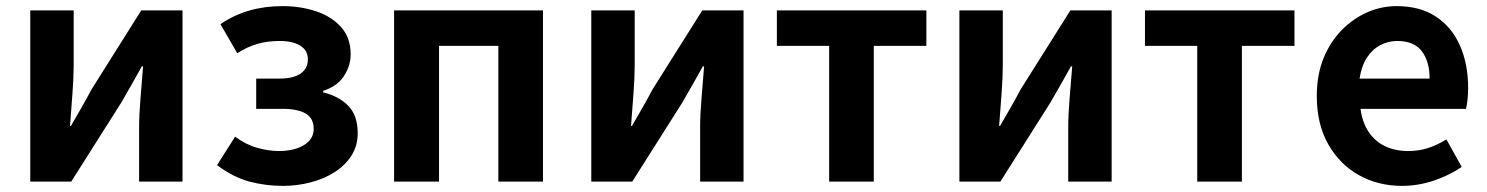

<svg xmlns="http://www.w3.org/2000/svg" viewBox="-20 -594 4864 628"><path d="M79 0V-560H221V-383Q221 -341 217 -288Q213 -235 209 -182H212Q227 -208 246.5 -242Q266 -276 279 -301L442 -560H577V0H435V-176Q435 -219 439.5 -272Q444 -325 448 -377H444Q430 -352 410.5 -317.5Q391 -283 377 -259L213 0Z M906 14Q849 14 796 0Q743 -14 690 -54L749 -147Q784 -121 821.5 -110.5Q859 -100 892 -100Q925 -100 950.5 -108.5Q976 -117 991 -133Q1006 -149 1006 -173Q1006 -207 980 -222.5Q954 -238 904 -238H818V-337H894Q940 -337 963.5 -353.5Q987 -370 987 -400Q987 -429 962.5 -444.5Q938 -460 895 -460Q855 -460 822 -450.5Q789 -441 756 -420L701 -515Q745 -545 795.5 -559.5Q846 -574 904 -574Q963 -574 1014 -557Q1065 -540 1096 -505Q1127 -470 1127 -416Q1127 -380 1105.5 -346Q1084 -312 1037 -297V-292Q1089 -279 1119.5 -247.5Q1150 -216 1150 -158Q1150 -117 1129.5 -85Q1109 -53 1074.5 -31Q1040 -9 996 2.5Q952 14 906 14Z M1269 0V-560H1756V0H1610V-444H1416V0Z M1914 0V-560H2056V-383Q2056 -341 2052 -288Q2048 -235 2044 -182H2047Q2062 -208 2081.5 -242Q2101 -276 2114 -301L2277 -560H2412V0H2270V-176Q2270 -219 2274.5 -272Q2279 -325 2283 -377H2279Q2265 -352 2245.5 -317.5Q2226 -283 2212 -259L2048 0Z M2692 0V-444H2521V-560H3010V-444H2838V0Z M3118 0V-560H3260V-383Q3260 -341 3256 -288Q3252 -235 3248 -182H3251Q3266 -208 3285.5 -242Q3305 -276 3318 -301L3481 -560H3616V0H3474V-176Q3474 -219 3478.5 -272Q3483 -325 3487 -377H3483Q3469 -352 3449.5 -317.5Q3430 -283 3416 -259L3252 0Z M3896 0V-444H3725V-560H4214V-444H4042V0Z M4566 14Q4488 14 4425 -21Q4362 -56 4324.5 -122Q4287 -188 4287 -280Q4287 -348 4308.5 -402Q4330 -456 4367.5 -494.5Q4405 -533 4451.5 -553.5Q4498 -574 4548 -574Q4625 -574 4677 -539.5Q4729 -505 4755.5 -444.5Q4782 -384 4782 -306Q4782 -286 4780 -267.5Q4778 -249 4775 -238H4430Q4436 -193 4457 -162Q4478 -131 4511 -115.5Q4544 -100 4586 -100Q4620 -100 4650 -109.5Q4680 -119 4711 -138L4761 -48Q4720 -20 4669 -3Q4618 14 4566 14ZM4427 -337H4656Q4656 -393 4630.5 -426.5Q4605 -460 4550 -460Q4521 -460 4495 -446.5Q4469 -433 4451 -405.5Q4433 -378 4427 -337Z"/></svg>

Font: Farlight84_Sys_V01
Style: Bold
Weight: 700
Designer: Monotype Design Team, Nadine Chahine and Nizar Qandah
Foundry: Monotype Imaging Inc.
Version: Version 2.004;October 31, 2024;FontCreator 14.0.0.2814 64-bi